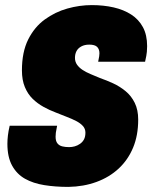

<svg xmlns="http://www.w3.org/2000/svg" viewBox="-20 -721 597 753"><path d="M248 12Q197 12 153.5 5Q110 -2 78 -20Q46 -38 27.5 -71.5Q9 -105 9 -157Q9 -172 11 -189.5Q13 -207 18 -228H204Q200 -209 199 -200.5Q198 -192 198 -185Q198 -168 205 -159Q212 -150 224 -147Q236 -144 251 -144Q262 -144 273 -147Q284 -150 294 -157Q304 -164 309.5 -174.5Q315 -185 315 -201Q315 -216 305 -227Q295 -238 278.5 -246.5Q262 -255 241 -263Q220 -271 198 -280Q174 -289 150.5 -302Q127 -315 108 -333.5Q89 -352 77.5 -379.5Q66 -407 66 -445Q66 -517 90.5 -566Q115 -615 155.5 -644.5Q196 -674 244 -687.5Q292 -701 340 -701Q386 -701 425.5 -692Q465 -683 494.5 -664Q524 -645 540.5 -614.5Q557 -584 557 -540Q557 -531 556 -518Q555 -505 549 -479H365Q368 -493 369 -500Q370 -507 370 -512Q370 -528 361 -537Q352 -546 330 -546Q312 -546 299 -539Q286 -532 280 -520.5Q274 -509 274 -494Q274 -479 282 -467.5Q290 -456 303.5 -447Q317 -438 335 -430.5Q353 -423 372 -415Q398 -406 424 -394Q450 -382 472.5 -363.5Q495 -345 508.5 -317.5Q522 -290 522 -252Q522 -190 502 -142Q482 -94 445.5 -60Q409 -26 358.5 -7.5Q308 11 248 12Z"/></svg>

Font: Archivo Condensed Black
Style: Italic
Weight: 900
Width: 3
Italic angle: -10°
Designer: Hector Gatti
Foundry: Omnibus-Type
Version: Version 2.001